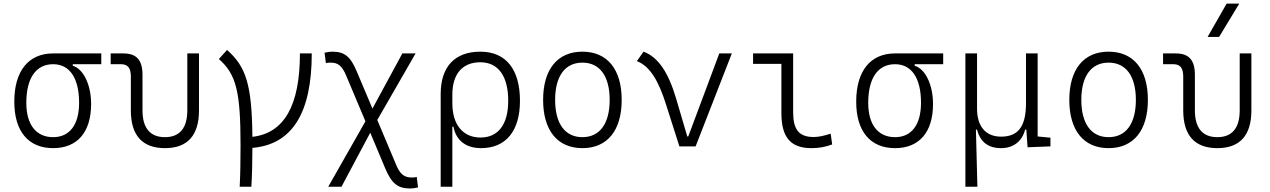

<svg xmlns="http://www.w3.org/2000/svg" viewBox="-20 -815 7071 1069"><path d="M275.9 9.8C410.6 9.8 487.3 -79.1 487.3 -235.8C487.3 -343.8 443.8 -432.1 385.3 -448.7V-457.5H543.9V-517.6H275.9C138.7 -517.6 59.6 -419.9 59.6 -249C59.6 -84 137.7 9.8 275.9 9.8ZM275.9 -51.3C181.2 -51.3 126.5 -120.6 126.5 -242.7C126.5 -379.9 180.2 -457.5 275.9 -457.5C368.2 -457.5 420.4 -379.9 420.4 -242.7C420.4 -120.6 367.7 -51.3 275.9 -51.3Z M898.4 9.8C1023.9 9.8 1087.9 -61 1087.9 -200.2V-517.6H1022.9V-200.2C1022.9 -102.1 980.5 -51.3 898.4 -51.3C815.9 -51.3 773.4 -102.1 773.4 -200.2V-397C773.4 -481 740.7 -517.6 665.5 -517.6H596.2V-457.5H653.8C691.4 -457.5 708.5 -436.5 708.5 -389.2V-200.2C708.5 -61 772.9 9.8 898.4 9.8Z M1314.5 224.6H1379.4C1383.3 163.6 1385.3 91.8 1385.3 8.3C1606 -10.3 1715.8 -184.6 1715.8 -517.6H1649.9C1649.9 -227.1 1562 -73.2 1385.3 -53.2C1382.3 -341.8 1351.1 -442.4 1244.1 -537.1L1198.7 -486.3C1295.4 -401.4 1319.3 -304.2 1319.3 -4.9C1319.3 84.5 1317.9 160.6 1314.5 224.6Z M2263.7 234.4C2276.9 234.4 2287.6 232.9 2307.6 228.5L2300.3 170.4C2289.6 172.9 2282.7 173.3 2273.4 173.3C2231 173.3 2207.5 156.2 2184.6 100.1L2080.6 -147L2293.9 -517.6H2220.2L2053.7 -210.4L1965.8 -418.5C1931.6 -500.5 1897.5 -527.3 1831.1 -527.3C1817.9 -527.3 1807.1 -525.9 1787.1 -521.5L1794.4 -463.4C1802.7 -465.8 1809.1 -466.3 1821.3 -466.3C1861.8 -466.3 1884.8 -448.7 1908.2 -392.1L2014.6 -139.6L1807.6 224.6H1881.3L2041.5 -76.2L2124.5 121.6C2160.2 207 2194.8 234.4 2263.7 234.4Z M2658.7 9.8C2796.4 9.8 2875 -85.4 2875 -253.9C2875 -429.7 2796.4 -527.3 2654.3 -527.3C2512.2 -527.3 2433.6 -443.4 2433.6 -292V224.6H2498.5V-109.9H2504.4C2520 -29.8 2577.1 9.8 2658.7 9.8ZM2498.5 -240.7V-287.6C2498.5 -403.3 2554.7 -468.3 2654.3 -468.3C2753.9 -468.3 2809.6 -391.6 2809.6 -253.9C2809.6 -122.6 2754.4 -49.3 2655.3 -49.3C2558.6 -49.3 2498.5 -119.1 2498.5 -240.7Z M3222.7 9.8C3360.8 9.8 3441.4 -87.9 3441.4 -258.8C3441.4 -429.7 3360.8 -527.3 3222.7 -527.3C3084.5 -527.3 3003.9 -429.7 3003.9 -258.8C3003.9 -87.9 3084.5 9.8 3222.7 9.8ZM3222.7 -51.3C3126 -51.3 3070.8 -126.5 3070.8 -258.8C3070.8 -391.1 3126 -466.3 3222.7 -466.3C3319.3 -466.3 3374.5 -391.1 3374.5 -258.8C3374.5 -126.5 3319.3 -51.3 3222.7 -51.3Z M3762.7 0H3853L4054.7 -517.6H3984.9L3812 -55.2H3806.6L3743.7 -268.6C3701.7 -409.7 3646 -496.6 3563 -527.3L3525.9 -474.6C3599.6 -446.3 3647 -364.3 3689 -231Z M4497.6 9.8C4539.1 9.8 4573.2 3.9 4613.3 -10.7L4605 -70.8C4565.9 -58.1 4537.1 -52.2 4510.3 -52.2C4426.8 -52.2 4396 -95.2 4396 -190.4V-517.6H4172.9V-459.5H4330.6V-185.5C4330.6 -50.8 4381.8 9.8 4497.6 9.8Z M4963.4 9.8C5098.1 9.8 5174.8 -79.1 5174.8 -235.8C5174.8 -343.8 5131.3 -432.1 5072.8 -448.7V-457.5H5231.4V-517.6H4963.4C4826.2 -517.6 4747.1 -419.9 4747.1 -249C4747.1 -84 4825.2 9.8 4963.4 9.8ZM4963.4 -51.3C4868.7 -51.3 4814 -120.6 4814 -242.7C4814 -379.9 4867.7 -457.5 4963.4 -457.5C5055.7 -457.5 5107.9 -379.9 5107.9 -242.7C5107.9 -120.6 5055.2 -51.3 4963.4 -51.3Z M5553.7 9.8C5621.1 9.8 5670.9 -27.3 5687.5 -93.3H5694.3L5701.2 4.9L5828.6 0V-48.3L5757.3 -55.2V-517.6H5692.4V-239.3C5692.4 -106 5645 -54.2 5553.7 -54.2C5469.2 -54.2 5419.9 -109.9 5419.9 -210V-517.6H5355V224.6H5421.9L5413.6 -93.3H5419.4C5438.5 -23.9 5481.9 9.8 5553.7 9.8Z M6152.3 9.8C6290.5 9.8 6371.1 -87.9 6371.1 -258.8C6371.1 -429.7 6290.5 -527.3 6152.3 -527.3C6014.2 -527.3 5933.6 -429.7 5933.6 -258.8C5933.6 -87.9 6014.2 9.8 6152.3 9.8ZM6152.3 -51.3C6055.7 -51.3 6000.5 -126.5 6000.5 -258.8C6000.5 -391.1 6055.7 -466.3 6152.3 -466.3C6249 -466.3 6304.2 -391.1 6304.2 -258.8C6304.2 -126.5 6249 -51.3 6152.3 -51.3Z M6757.8 9.8C6883.3 9.8 6947.3 -61 6947.3 -200.2V-517.6H6882.3V-200.2C6882.3 -102.1 6839.8 -51.3 6757.8 -51.3C6675.3 -51.3 6632.8 -102.1 6632.8 -200.2V-397C6632.8 -481 6600.1 -517.6 6524.9 -517.6H6455.6V-457.5H6513.2C6550.8 -457.5 6567.9 -436.5 6567.9 -389.2V-200.2C6567.9 -61 6632.3 9.8 6757.8 9.8ZM6703.6 -609.4H6767.6L6879.9 -794.9H6809.6Z"/></svg>

Font: Cascadia Mono NF Light
Style: Regular
Weight: 300
Monospace: yes
Designer: Aaron Bell
Foundry: Saja Typeworks
Version: Version 2404.023